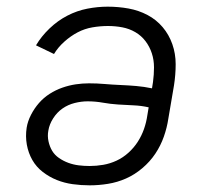

<svg xmlns="http://www.w3.org/2000/svg" viewBox="-20 -548 640 576"><path d="M249 8Q223 8 198 4.5Q173 1 150.5 -8Q128 -17 108.5 -32Q89 -47 77 -68Q65 -89 60.5 -114Q56 -139 60 -165Q63 -184 73 -203.5Q83 -223 97 -239Q111 -255 129 -266.5Q147 -278 167 -285Q187 -292 207 -295Q227 -298 247 -298Q271 -298 294 -296Q317 -294 341 -293Q365 -292 388.5 -290Q412 -288 436 -283L439 -302Q442 -324 442 -346Q442 -368 435.5 -388Q429 -408 416.5 -424.5Q404 -441 386 -451.5Q368 -462 347 -466Q326 -470 304 -470Q281 -470 257.5 -466Q234 -462 213 -451Q192 -440 173 -423Q154 -406 142 -386L88 -412Q104 -439 128.5 -462.5Q153 -486 182 -501Q211 -516 242 -522Q273 -528 303 -528Q335 -528 365.5 -522.5Q396 -517 422.5 -503Q449 -489 468 -466.5Q487 -444 497 -415.5Q507 -387 507 -355.5Q507 -324 502 -292L485 -192Q481 -165 471.5 -138Q462 -111 446 -87Q430 -63 407 -43.5Q384 -24 358 -12.5Q332 -1 304 3.5Q276 8 249 8ZM249 -50Q269 -50 289.5 -53.5Q310 -57 329.5 -66Q349 -75 365.5 -90Q382 -105 393.5 -123Q405 -141 412 -161Q419 -181 422 -202L426 -226Q404 -231 380.5 -232Q357 -233 334 -234.5Q311 -236 288.5 -240Q266 -244 243 -244Q224 -244 204 -239Q184 -234 167.5 -222.5Q151 -211 139.5 -193Q128 -175 125 -156Q122 -140 125.5 -124Q129 -108 136.5 -95.5Q144 -83 157 -74Q170 -65 185 -59.5Q200 -54 216 -52Q232 -50 249 -50Z"/></svg>

Font: Iosevka Etoile Light
Style: Italic
Weight: 300
Italic angle: -9°
Designer: Belleve Invis
Foundry: Belleve Invis
Version: Version 22.1.2; ttfautohint (v1.8.4)